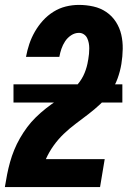

<svg xmlns="http://www.w3.org/2000/svg" viewBox="-20 -763 540 783"><path d="M0 0V-1Q4 -26 9 -51.5Q14 -77 21 -102Q28 -127 38 -151.5Q48 -176 61.5 -199.5Q75 -223 91 -244.5Q107 -266 126.5 -285Q146 -304 167.5 -321Q189 -338 212 -353Q235 -368 257.5 -383.5Q280 -399 297.5 -420Q315 -441 325 -465.5Q335 -490 339 -516Q339 -517 339.5 -518.5Q340 -520 340 -521Q342 -532 343 -543.5Q344 -555 344 -566Q344 -577 342 -587.5Q340 -598 335.5 -607.5Q331 -617 322 -623Q313 -629 302 -629Q285 -629 270 -619Q255 -609 245.5 -594.5Q236 -580 230.5 -564Q225 -548 222 -531H86Q91 -558 99.5 -583.5Q108 -609 122 -633.5Q136 -658 155 -679Q174 -700 198 -715Q222 -730 248.5 -736.5Q275 -743 302 -743Q332 -743 361 -736.5Q390 -730 413.5 -714Q437 -698 452.5 -674Q468 -650 474.5 -622Q481 -594 480.5 -563.5Q480 -533 475 -502Q470 -472 459.5 -443Q449 -414 431 -387.5Q413 -361 389.5 -339Q366 -317 340.5 -297.5Q315 -278 289 -258.5Q263 -239 240 -217Q217 -195 198.5 -169Q180 -143 167 -114H407L388 0ZM35 -345V-419H479V-345Z"/></svg>

Font: Iosevka Curly Heavy Oblique
Style: Regular
Weight: 900
Italic angle: -9°
Monospace: yes
Designer: Belleve Invis
Foundry: Belleve Invis
Version: Version 11.1.0; ttfautohint (v1.8.3)